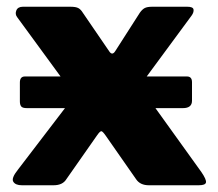

<svg xmlns="http://www.w3.org/2000/svg" viewBox="-20 -550 647 570"><path d="M550 -306V-251Q550 -229 523 -229H60Q47 -229 43 -234Q39 -239 39 -249V-305Q39 -323 54 -323H535Q550 -323 550 -306ZM578 -39Q593 -17 591.5 -8.5Q590 0 570 0H422Q396 0 384 -18L294 -147Q285 -160 281 -160.5Q277 -161 268 -148L177 -18Q166 0 139 0H45Q26 0 19.5 -10.5Q13 -21 33 -46L189 -250Q197 -260 196.5 -266.5Q196 -273 189 -283L31 -499Q24 -508 28.5 -519Q33 -530 48 -530H189Q205 -530 212.5 -526Q220 -522 226 -512L304 -398Q313 -384 322 -398L395 -512Q402 -522 409.5 -526Q417 -530 432 -530H536Q553 -530 554.5 -522Q556 -514 549 -504L406 -310Q399 -300 400 -293.5Q401 -287 407 -277L578 -39Z"/></svg>

Font: Libre Franklin ExtraBold
Style: Regular
Weight: 800
Designer: Pablo Impallari, Rodrigo Fuenzalida, Nhung Nguyen
Foundry: Impallari Type
Version: Version 3.000